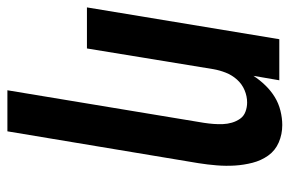

<svg xmlns="http://www.w3.org/2000/svg" viewBox="-156 -416 783 519"><g transform="rotate(90 235.5 -156.5)"><path d="M220 215 308 -316Q310 -329 311 -342Q312 -355 311.5 -367.5Q311 -380 307.5 -392Q304 -404 297 -414Q290 -424 278 -428.5Q266 -433 253 -433Q236 -433 219.5 -426Q203 -419 191 -405.5Q179 -392 172.5 -375.5Q166 -359 163 -342L107 0H-4L82 -520H193L181 -450Q192 -467 206.5 -482Q221 -497 238 -507.5Q255 -518 275 -523Q295 -528 314 -528Q339 -528 361 -518.5Q383 -509 396.5 -490Q410 -471 416 -447.5Q422 -424 423.5 -400Q425 -376 423 -351Q421 -326 417 -301L331 215Z"/></g></svg>

Font: Iosevka QP
Style: Bold Italic
Weight: 700
Italic angle: -9°
Designer: Belleve Invis
Foundry: Belleve Invis
Version: Version 20.0.0; ttfautohint (v1.8.4)